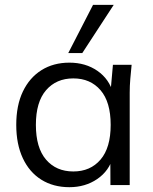

<svg xmlns="http://www.w3.org/2000/svg" viewBox="-20 -773 640 802"><path d="M269.9 8.9Q202.8 8.9 152.8 -22.3Q102.8 -53.5 75.4 -112Q47.9 -170.5 47.9 -251.4Q47.9 -332.9 75.6 -390.8Q103.4 -448.8 153.4 -480.1Q203.4 -511.3 269.9 -511.3Q337.6 -511.3 387.2 -476.9Q436.7 -442.5 452.7 -383.1H441.2L451.7 -502.3H529.8Q526.8 -472.9 524.3 -443.6Q521.8 -414.2 521.8 -385.9V0H441.3L440.8 -118.3H452.3Q436.3 -59.4 386.2 -25.2Q336.1 8.9 269.9 8.9ZM286.3 -56.8Q357.5 -56.8 399.9 -106.3Q442.3 -155.7 442.3 -251.4Q442.3 -347.1 399.9 -396.3Q357.5 -445.5 286.3 -445.5Q215.1 -445.5 172.5 -396.3Q129.9 -347.1 129.9 -251.4Q129.9 -155.7 172.3 -106.3Q214.7 -56.8 286.3 -56.8ZM265.1 -551.3 368.7 -752.8H455.1L323.7 -551.3Z"/></svg>

Font: Mulish ExtraLight
Style: Regular
Weight: 200
Designer: Vernon Adams
Foundry: Vernon Adams
Version: Version 3.603